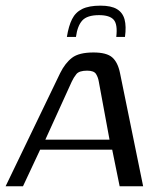

<svg xmlns="http://www.w3.org/2000/svg" viewBox="-36 -646 562 666"><path d="M-16.5 0 172.7 -392.5Q189.8 -427.1 213.9 -445.6Q237.9 -464 288.2 -464Q333.6 -464 353.1 -447.1Q372.7 -430.1 380.3 -392.5L460.5 0H379L353.2 -126.8H103.2L43.8 0ZM121.3 -161.6H343.9L306.7 -362.9Q304.3 -377.8 297.1 -389.3Q289.9 -400.9 266.2 -400.9Q238.7 -400.9 229 -389Q219.4 -377.1 212.9 -362.9ZM312.5 -626.4Q349.7 -626.4 369.6 -614.4Q389.6 -602.4 396.1 -578.6Q402.5 -554.7 397.5 -518H367.3Q372.5 -561.5 358.4 -577.5Q344.2 -593.5 307.6 -593.5Q266.2 -593.5 249.3 -574.8Q232.5 -556 227.5 -518H196Q202.1 -556 214 -579.7Q225.9 -603.4 249.3 -614.9Q272.8 -626.4 312.5 -626.4Z"/></svg>

Font: Genos Thin
Style: Italic
Weight: 100
Italic angle: -8°
Designer: Robert E. Leuschke
Foundry: Robert E. Leuschke
Version: Version 1.010